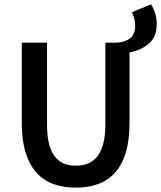

<svg xmlns="http://www.w3.org/2000/svg" viewBox="-20 -850 740 882"><path d="M328 12Q271 12 225.5 -4.5Q180 -21 147.5 -57Q115 -93 97.5 -149.5Q80 -206 80 -287V-654H196V-278Q196 -225 205.5 -188.5Q215 -152 232.5 -130Q250 -108 274 -98.5Q298 -89 328 -89Q358 -89 383 -98.5Q408 -108 426 -130Q444 -152 454 -188.5Q464 -225 464 -278V-654H515Q533 -655 548.5 -659.5Q564 -664 575.5 -672.5Q587 -681 594 -695.5Q601 -710 601 -732Q601 -749 596.5 -765.5Q592 -782 586 -794L674 -830Q685 -813 692.5 -789.5Q700 -766 700 -740Q700 -681 665 -650.5Q630 -620 575 -609V-287Q575 -206 558 -149.5Q541 -93 508.5 -57Q476 -21 430.5 -4.5Q385 12 328 12Z"/></svg>

Font: TT Toshiba Sans Medium
Style: Regular
Weight: 500
Designer: Paul D. Hunt
Foundry: Toshiba Corporation
Version: Version 2.020;PS 2.000;hotconv 1.0.86;makeotf.lib2.5.63406